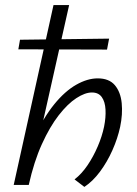

<svg xmlns="http://www.w3.org/2000/svg" viewBox="-20 -731 540 759"><path d="M313.5 7.9 274.7 -21.8Q302.8 -43.5 326 -77.7Q349.1 -111.9 366.3 -152Q383.5 -192 391.5 -230.5Q398.8 -266.8 397.1 -297.7Q395.5 -328.6 382.5 -347Q369.6 -365.4 343.3 -365.4Q316 -365.4 281.6 -342.9Q247.3 -320.5 212 -275.2Q176.8 -229.9 145.7 -161.5Q114.5 -93 93.7 0H55.4Q79.5 -107.8 115.8 -187.3Q152.1 -266.7 194.3 -318.6Q236.5 -370.5 281.1 -395.9Q325.6 -421.2 366.3 -421.2Q411.2 -421.2 434 -394.3Q456.7 -367.4 461.1 -323.4Q465.5 -279.4 454.9 -229.1Q444.9 -183.2 424.2 -136.7Q403.5 -90.3 375.2 -52.3Q347 -14.3 313.5 7.9ZM34.2 0 191.5 -711H253.3L93.7 0ZM403.1 -535 52.5 -536.1 59.1 -573.9 411.3 -578.3Z"/></svg>

Font: Ysabeau
Style: Bold Italic
Weight: 700
Italic angle: -12°
Designer: Christian Thalmann (Catharsis Fonts)
Version: Version 2.002